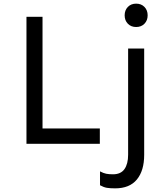

<svg xmlns="http://www.w3.org/2000/svg" viewBox="-20 -788 900 1052"><path d="M125 -696H213V-84H527V0H125ZM663 -704Q663 -732 680.5 -750Q698 -768 726 -768Q754 -768 771.5 -750Q789 -732 789 -704Q789 -676 771.5 -658Q754 -640 726 -640Q698 -640 680.5 -658Q663 -676 663 -704ZM528 227V151Q547 161 562 164Q577 167 599 167Q642 167 662 138.5Q682 110 682 60V-522H770V60Q770 147 730 195.5Q690 244 611 244Q582 244 565 241Q548 238 528 227Z"/></svg>

Font: Amiko
Style: Regular
Weight: 400
Designer: Pablo Impallari, Rodrigo Fuenzalida, Andres Torresi
Foundry: Impallari Type
Version: Version 1.001; ttfautohint (v1.3)